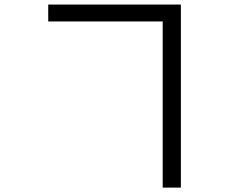

<svg xmlns="http://www.w3.org/2000/svg" viewBox="-20 -790 1040 860"><path d="M196 -693.9V-769.6H790.2V50.3H708.7V-693.9Z"/></svg>

Font: Noto Sans SC Thin
Style: Regular
Weight: 100
Designer: Ryoko NISHIZUKA 西塚涼子 (kana, bopomofo & ideographs); Paul D. Hunt (Latin, Greek & Cyrillic); Sandoll Communications 산돌커뮤니
Foundry: Adobe
Version: Version 2.004-H2;hotconv 1.0.118;makeotfexe 2.5.65603